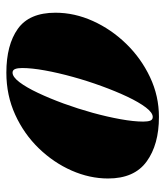

<svg xmlns="http://www.w3.org/2000/svg" viewBox="22 -532 520 604"><g transform="rotate(90 282.0 -230.0)"><path d="M208.5 10Q121.5 10 70.8 -26Q20 -62 20 -144.5Q20 -204.5 46.2 -262.5Q72.5 -320.5 118 -367.2Q163.5 -414 222.8 -442Q282 -470 348 -470Q435 -470 488.2 -431.2Q541.5 -392.5 541.5 -310Q541.5 -252 516.5 -195.2Q491.5 -138.5 446.5 -92Q401.5 -45.5 340.8 -17.8Q280 10 208.5 10ZM208.5 -9.5Q222 -9.5 238.5 -31.2Q255 -53 272.2 -89.5Q289.5 -126 305.8 -170.5Q322 -215 334.8 -261.2Q347.5 -307.5 355 -349.2Q362.5 -391 362.5 -420.5Q362.5 -435 359.5 -442.8Q356.5 -450.5 348 -450.5Q334.5 -450.5 318 -428.8Q301.5 -407 284.2 -370.5Q267 -334 250.8 -289.5Q234.5 -245 221.8 -198.8Q209 -152.5 201.5 -111Q194 -69.5 194 -39.5Q194 -25.5 197.2 -17.5Q200.5 -9.5 208.5 -9.5Z"/></g></svg>

Font: Bodoni Moda Black
Style: Italic
Weight: 900
Italic angle: -13°
Version: Version 2.005